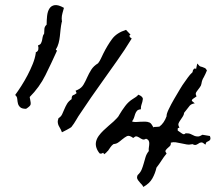

<svg xmlns="http://www.w3.org/2000/svg" viewBox="-20 -740 881 758"><path d="M808.6 -203.1Q812.5 -193.4 809.6 -188.5Q806.6 -183.6 798.8 -180.7Q794.9 -178.7 793.9 -177.2Q793 -175.8 791 -168.9Q780.3 -177.7 776.4 -177.7Q772.5 -177.7 767.6 -175.8Q760.7 -170.9 754.9 -168.5Q749 -166 740.2 -170.9Q727.5 -168 716.3 -169.9Q705.1 -171.9 694.3 -174.3Q683.6 -176.8 673.8 -178.2Q664.1 -179.7 654.3 -176.8Q655.3 -168 650.4 -163.1Q645.5 -158.2 639.6 -153.3Q634.8 -148.4 633.3 -145Q631.8 -141.6 637.7 -133.8Q627 -121.1 617.7 -106.4Q608.4 -91.8 597.7 -78.1Q592.8 -55.7 581.5 -35.6Q570.3 -15.6 545.9 -2Q542 -9.8 538.1 -13.2Q534.2 -16.6 529.3 -23.4Q524.4 -28.3 522 -34.2Q519.5 -40 523.4 -48.8Q534.2 -58.6 539.1 -70.3Q543.9 -82 547.4 -94.7Q550.8 -107.4 554.7 -120.1Q558.6 -132.8 567.4 -143.6Q566.4 -151.4 567.9 -159.2Q569.3 -167 569.3 -174.8Q569.3 -179.7 566.9 -184.6Q564.5 -189.5 556.6 -192.4Q548.8 -187.5 542.5 -189.9Q536.1 -192.4 529.3 -197.3Q522.5 -201.2 518.1 -201.7Q513.7 -202.1 505.9 -195.3Q490.2 -207 481.4 -202.6Q472.7 -198.2 460.9 -188.5Q453.1 -181.6 445.8 -176.8Q438.5 -171.9 427.7 -170.9Q420.9 -166 416 -158.7Q411.1 -151.4 406.2 -144.5Q403.3 -142.6 400.9 -139.2Q398.4 -135.7 390.6 -130.9Q388.7 -136.7 387.7 -136.7Q385.7 -136.7 383.3 -134.8Q380.9 -132.8 374 -133.8Q365.2 -143.6 360.8 -156.2Q356.4 -168.9 359.4 -181.6Q362.3 -193.4 370.1 -204.1Q377.9 -214.8 388.2 -224.6Q398.4 -234.4 409.2 -243.7Q419.9 -252.9 428.7 -260.7Q435.5 -267.6 441.9 -273.9Q448.2 -280.3 451.2 -287.1Q460.9 -303.7 474.1 -321.3Q487.3 -338.9 504.9 -349.6Q508.8 -352.5 513.2 -355Q517.6 -357.4 521.5 -361.3L526.4 -366.2Q544.9 -358.4 543.9 -348.6Q543 -338.9 538.1 -325.2Q537.1 -322.3 536.6 -318.8Q536.1 -315.4 536.1 -308.6Q525.4 -307.6 521 -302.7Q516.6 -297.9 513.7 -290Q511.7 -282.2 508.8 -274.4Q505.9 -266.6 501 -260.7Q507.8 -257.8 516.1 -258.3Q524.4 -258.8 533.7 -259.3Q543 -259.8 552.7 -259.8Q562.5 -259.8 571.3 -255.9Q576.2 -252.9 579.1 -248Q582 -243.2 585 -238.3Q586.9 -236.3 587.9 -237.3Q585.9 -238.3 589.4 -238.8Q592.8 -239.3 600.6 -239.3Q602.5 -239.3 605 -239.7Q607.4 -240.2 609.4 -240.2Q627.9 -253.9 637.7 -281.2Q636.7 -289.1 646 -308.6Q655.3 -328.1 667.5 -349.1Q679.7 -370.1 690.9 -388.7Q702.1 -407.2 706.1 -412.1Q713.9 -422.9 721.7 -434.1Q729.5 -445.3 740.2 -455.1Q740.2 -458 741.7 -462.4Q743.2 -466.8 750 -470.7L753.9 -466.8L758.8 -489.3Q765.6 -481.4 767.6 -479.5Q769.5 -477.5 778.3 -475.6Q783.2 -473.6 788.1 -471.7Q793 -469.7 796.9 -461.9Q793.9 -454.1 791 -448.2Q788.1 -442.4 784.2 -434.6Q777.3 -423.8 775.4 -410.2Q774.4 -402.3 769 -395.5Q763.7 -388.7 758.8 -381.8Q753.9 -376 752.9 -371.6Q752 -367.2 755.9 -359.4Q752 -356.4 748 -354Q744.1 -351.6 740.2 -348.6Q737.3 -345.7 737.3 -341.8L749 -332Q735.4 -330.1 729 -322.8Q722.7 -315.4 714.8 -304.7Q712.9 -302.7 710.9 -299.8Q709 -296.9 707 -294.9Q706.1 -286.1 701.2 -279.3Q696.3 -272.5 691.4 -264.6Q686.5 -257.8 684.6 -252Q682.6 -246.1 688.5 -236.3Q681.6 -234.4 681.6 -232.4Q681.6 -230.5 681.6 -224.6Q684.6 -222.7 688 -220.2Q691.4 -217.8 694.3 -215.8Q699.2 -211.9 703.6 -210.4Q708 -209 712.9 -213.9Q726.6 -213.9 732.4 -210.9Q738.3 -208 749 -203.1Q754.9 -201.2 761.7 -201.2Q768.6 -201.2 779.3 -208ZM500 -587.9Q472.7 -543 442.4 -500.5Q412.1 -458 381.8 -415Q360.4 -384.8 339.8 -355.5Q319.3 -326.2 298.8 -294.9Q289.1 -281.2 280.8 -266.6Q272.5 -252 261.7 -238.3Q260.7 -237.3 255.9 -234.4Q251 -231.4 244.6 -228Q238.3 -224.6 232.4 -221.7Q226.6 -218.8 224.6 -217.8Q220.7 -228.5 214.4 -238.8Q208 -249 208 -259.8Q208 -263.7 209 -266.1Q210 -268.6 210.9 -273.4Q220.7 -279.3 225.1 -288.6Q229.5 -297.9 233.9 -308.6Q238.3 -319.3 244.6 -330.1Q251 -340.8 262.7 -348.6Q262.7 -362.3 269 -364.3Q275.4 -366.2 282.2 -372.1V-373L278.3 -381.8L287.1 -385.7Q301.8 -392.6 309.6 -405.8Q317.4 -418.9 324.2 -434.6Q331.1 -450.2 340.3 -464.8Q349.6 -479.5 367.2 -490.2Q374 -499 378.4 -508.8Q382.8 -518.6 387.7 -528.3Q404.3 -561.5 422.4 -585.9Q440.4 -610.4 477.5 -622.1L495.1 -603.5L490.2 -598.6L493.2 -594.7H491.2ZM232.4 -709Q229.5 -698.2 226.6 -688Q223.6 -677.7 223.6 -667Q223.6 -664.1 224.1 -660.2Q224.6 -656.2 224.6 -653.3L223.6 -652.3Q220.7 -638.7 219.2 -624.5Q217.8 -610.4 216.3 -596.7Q214.8 -583 211.4 -569.8Q208 -556.6 200.2 -543.9L205.1 -540Q182.6 -490.2 159.2 -442.9Q135.7 -395.5 96.7 -356.4Q98.6 -354.5 98.1 -353Q97.7 -351.6 98.6 -349.6Q102.5 -333 100.6 -326.7Q98.6 -320.3 83 -310.5H82Q66.4 -310.5 59.6 -316.9Q52.7 -323.2 50.8 -331.5Q48.8 -339.8 48.3 -347.7Q47.9 -355.5 44.9 -359.4L40 -365.2Q50.8 -379.9 64 -400.4Q77.1 -420.9 88.9 -443.4Q100.6 -465.8 109.4 -487.8Q118.2 -509.8 121.1 -529.3V-533.2Q129.9 -537.1 131.3 -544.9Q132.8 -552.7 129.9 -560.5Q138.7 -563.5 141.6 -568.8Q144.5 -574.2 146 -580.6Q147.5 -586.9 148.4 -593.8Q149.4 -600.6 154.3 -607.4Q154.3 -617.2 155.3 -626.5Q156.2 -635.7 164.1 -642.6Q164.1 -660.2 166 -677.7Q168 -695.3 175.3 -706.5Q182.6 -717.8 196.3 -719.7Q210 -721.7 232.4 -709Z"/></svg>

Font: Homemade Apple
Style: Regular
Weight: 400
Version: Version 1.001